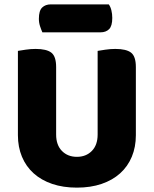

<svg xmlns="http://www.w3.org/2000/svg" viewBox="-20 -841 704 879"><path d="M332 18Q269 18 219 1Q169 -16 134 -47.5Q99 -79 80.5 -123.5Q62 -168 62 -222V-608Q74 -610 97 -613.5Q120 -617 143 -617Q193 -617 215 -600Q237 -583 237 -534V-225Q237 -177 263.5 -150Q290 -123 332 -123Q374 -123 400.5 -150Q427 -177 427 -225V-608Q439 -610 462 -613.5Q485 -617 508 -617Q558 -617 580 -600Q602 -583 602 -534V-222Q602 -168 583.5 -123.5Q565 -79 530 -47.5Q495 -16 445 1Q395 18 332 18ZM174 -693Q169 -704 163.5 -720.5Q158 -737 158 -755Q158 -792 173 -806.5Q188 -821 213 -821H478Q486 -810 490 -793.5Q494 -777 494 -759Q494 -722 479.5 -707.5Q465 -693 440 -693Z"/></svg>

Font: Baloo Thambi 2 ExtraBold
Style: Regular
Weight: 800
Designer: Aadarsh Rajan and Ek Type
Foundry: Ek Type
Version: Version 1.640;hotconv 1.0.111;makeotfexe 2.5.65597; ttfautoh